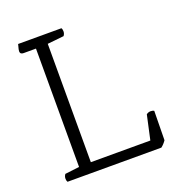

<svg xmlns="http://www.w3.org/2000/svg" viewBox="-119 -745 790 846"><g transform="rotate(-20 275.5 -322.5)"><path d="M495 0H55Q51 -6 51 -16Q51 -27 58 -36L125 -44V-599H67Q51 -599 51 -613Q51 -620 56 -637L58 -645H261Q265 -639 265 -629Q265 -618 258 -609L181 -601V-46H460L485 -160Q494 -167 505 -167Q515 -167 521 -163L519 -26Q509 -11 495 0Z"/></g></svg>

Font: Scope One
Style: Regular
Weight: 400
Designer: Dalton Maag Ltd
Foundry: Dalton Maag Ltd
Version: Version 1.001; ttfautohint (v1.4.1) -l 11 -r 50 -G 50 -x 14 